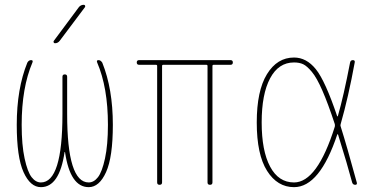

<svg xmlns="http://www.w3.org/2000/svg" viewBox="-20 -770 1540 800"><path d="M150.4 9.8Q106.4 9.8 78.1 -52.7Q49.8 -115.2 49.8 -250Q49.8 -400.4 93.8 -508.8Q99.6 -519.5 109.4 -519.5Q119.1 -519.5 115.2 -509.8Q70.3 -404.3 70.3 -250Q70.3 -166 82.5 -109.9Q94.7 -53.7 111.8 -31.7Q128.9 -9.8 150.4 -9.8Q240.2 -9.8 240.2 -294.9V-450.2Q240.2 -460 250 -460Q259.8 -460 259.8 -450.2V-294.9Q259.8 -9.8 349.6 -9.8Q371.1 -9.8 388.2 -31.7Q405.3 -53.7 417.5 -109.9Q429.7 -166 429.7 -250Q429.7 -405.3 384.8 -509.8Q380.9 -519.5 390.6 -519.5Q399.4 -519.5 406.2 -508.8Q450.2 -399.4 450.2 -250Q450.2 -115.2 421.9 -52.7Q393.6 9.8 349.6 9.8Q272.5 9.8 251 -135.7Q251 -136.7 250 -136.7Q249 -136.7 249 -135.7Q227.5 9.8 150.4 9.8ZM209 -589.8Q205.1 -589.8 203.6 -593.3Q202.1 -596.7 204.1 -599.6L308.6 -740.2Q316.4 -750 329.1 -750Q333 -750 334.5 -746.6Q335.9 -743.2 334 -740.2L228.5 -599.6Q220.7 -589.8 209 -589.8Z M559.6 -500Q549.8 -500 549.8 -509.8Q549.8 -519.5 559.6 -519.5H940.4Q950.2 -519.5 950.2 -509.8Q950.2 -500 940.4 -500H870.1Q865.2 -500 865.2 -495.1V-9.8Q865.2 0 855 0Q844.7 0 844.7 -9.8V-495.1Q844.7 -500 839.8 -500H660.2Q655.3 -500 655.3 -495.1V-9.8Q655.3 0 645 0Q634.8 0 634.8 -9.8V-495.1Q634.8 -500 629.9 -500Z M1205.1 -509.8Q1140.6 -509.8 1105.5 -443.8Q1070.3 -377.9 1070.3 -259.8Q1070.3 -141.6 1105.5 -75.7Q1140.6 -9.8 1205.1 -9.8Q1301.8 -9.8 1375 -242.2Q1376 -248 1375 -252.9Q1346.7 -338.9 1323.2 -392.6Q1299.8 -446.3 1279.3 -470.7Q1258.8 -495.1 1243.2 -502.4Q1227.5 -509.8 1205.1 -509.8ZM1205.1 9.8Q1135.7 9.8 1092.8 -58.1Q1049.8 -126 1049.8 -259.8Q1049.8 -391.6 1092.3 -460.9Q1134.8 -530.3 1205.1 -530.3Q1256.8 -530.3 1295.9 -481.9Q1335 -433.6 1384.8 -286.1Q1384.8 -285.2 1386.2 -285.2Q1387.7 -285.2 1387.7 -286.1Q1412.1 -371.1 1438.5 -508.8Q1440.4 -519.5 1450.2 -519.5Q1460 -519.5 1458 -509.8Q1431.6 -365.2 1399.4 -252.9Q1397.5 -248 1399.4 -243.2Q1424.8 -163.1 1466.8 -8.8Q1468.8 0 1460 0Q1450.2 0 1447.3 -9.8Q1428.7 -80.1 1388.7 -209Q1387.7 -210.9 1385.7 -210.9Q1312.5 9.8 1205.1 9.8Z"/></svg>

Font: Rounded-X Mgen+ 2m thin
Style: Regular
Weight: 100
Designer: [Source Han Sans]
Ryoko NISHIZUKA  (kana & ideographs); Paul D. Hunt (Latin, Greek & Cyrillic); Wenlong ZHANG  (bopomofo
Version: Version 1.059.20150602